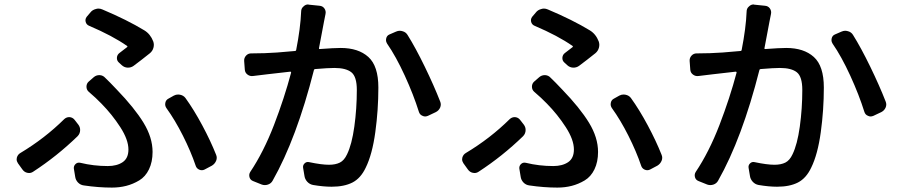

<svg xmlns="http://www.w3.org/2000/svg" viewBox="-20 -810 4040 862"><path d="M580.1 -514.6Q568.4 -505.9 553.2 -506.3Q538.1 -506.8 526.4 -517.6L513.7 -529.3Q503.9 -538.1 504.9 -551.3Q505.9 -564.5 516.6 -572.3Q533.2 -585 550.8 -598.6Q553.7 -600.6 550.8 -603.5Q485.4 -649.4 379.9 -694.3Q368.2 -699.2 364.7 -711.4Q361.3 -723.6 369.1 -734.4L385.7 -753.9Q394.5 -765.6 410.2 -769.5Q416 -771.5 421.9 -771.5Q430.7 -771.5 439.5 -767.6Q550.8 -720.7 627.9 -673.8Q655.3 -657.2 668 -624Q672.9 -610.4 668.9 -595.7Q665 -581.1 653.3 -571.3Q614.3 -540 580.1 -514.6ZM356.4 22.5Q340.8 20.5 330.1 9.3Q319.3 -2 317.4 -17.6L311.5 -53.7Q310.5 -65.4 319.3 -73.7Q328.1 -82 340.8 -79.1Q400.4 -64.5 463.9 -64.5Q504.9 -64.5 530.8 -82Q556.6 -99.6 556.6 -138.7Q556.6 -182.6 520 -239.3Q483.4 -295.9 435.5 -344.7Q411.1 -370.1 377.9 -398.4Q368.2 -407.2 368.2 -420.9Q368.2 -434.6 377.9 -443.4L401.4 -463.9Q412.1 -472.7 425.8 -472.7Q426.8 -472.7 427.7 -472.7Q442.4 -471.7 452.1 -460.9Q471.7 -442.4 503.9 -408.2Q584 -325.2 624.5 -258.8Q665 -192.4 665 -127.9Q665 -83 648.9 -49.8Q632.8 -16.6 605 0Q577.1 16.6 546.9 24.4Q516.6 32.2 482.4 32.2Q421.9 32.2 356.4 22.5ZM950.2 -115.2Q953.1 -108.4 953.1 -101.6Q953.1 -94.7 950.2 -87.9Q944.3 -74.2 931.6 -66.4L898.4 -48.8Q886.7 -43 874.5 -48.3Q862.3 -53.7 858.4 -66.4Q836.9 -129.9 801.3 -200.7Q765.6 -271.5 727.5 -324.2Q719.7 -335 722.2 -348.1Q724.6 -361.3 736.3 -367.2L760.7 -380.9Q769.5 -385.7 780.3 -385.7Q784.2 -385.7 788.1 -384.8Q803.7 -381.8 812.5 -370.1Q850.6 -317.4 888.2 -247.1Q925.8 -176.8 950.2 -115.2ZM268.6 -275.4Q278.3 -284.2 291 -284.2Q291 -284.2 292 -284.2Q305.7 -283.2 314.5 -272.5L332 -250Q339.8 -239.3 339.8 -226.6Q339.8 -210 328.1 -198.2Q235.4 -108.4 128.9 -39.1Q120.1 -33.2 110.4 -33.2Q106.4 -33.2 102.5 -34.2Q88.9 -37.1 80.1 -49.8L60.5 -77.1Q54.7 -85.9 54.7 -94.7Q54.7 -98.6 55.7 -102.5Q59.6 -116.2 71.3 -123Q180.7 -188.5 268.6 -275.4Z M1332 -757.8Q1332 -772.5 1342.8 -781.2Q1351.6 -790 1363.3 -790Q1364.3 -790 1366.2 -789.1L1414.1 -784.2Q1428.7 -783.2 1436.5 -772Q1444.3 -760.7 1441.4 -747.1Q1438.5 -730.5 1434.6 -712.9Q1432.6 -699.2 1424.3 -658.2Q1416 -617.2 1412.1 -593.8Q1411.1 -589.8 1415 -589.8Q1480.5 -594.7 1509.8 -594.7Q1588.9 -594.7 1633.8 -554.2Q1678.7 -513.7 1678.7 -417Q1678.7 -316.4 1665 -216.8Q1651.4 -117.2 1622.1 -57.6Q1599.6 -9.8 1562.5 9.3Q1525.4 28.3 1468.8 28.3Q1431.6 28.3 1385.7 20.5Q1370.1 17.6 1359.4 5.9Q1348.6 -5.9 1346.7 -21.5L1340.8 -56.6Q1338.9 -68.4 1347.7 -76.7Q1356.4 -85 1368.2 -82Q1423.8 -70.3 1457 -70.3Q1486.3 -70.3 1505.9 -80.1Q1525.4 -89.8 1538.1 -117.2Q1559.6 -161.1 1570.8 -241.7Q1582 -322.3 1582 -406.2Q1582 -465.8 1557.6 -485.4Q1533.2 -504.9 1481.4 -504.9Q1454.1 -504.9 1395.5 -500Q1390.6 -500 1389.6 -496.1Q1311.5 -188.5 1204.1 1Q1197.3 13.7 1183.1 18.6Q1168.9 23.4 1155.3 18.6L1116.2 2.9Q1103.5 -2 1100.1 -14.6Q1096.7 -27.3 1103.5 -38.1Q1163.1 -127 1210 -248.5Q1256.8 -370.1 1287.1 -484.4Q1287.1 -486.3 1286.1 -487.3Q1285.2 -488.3 1283.2 -488.3Q1187.5 -477.5 1180.7 -476.6Q1150.4 -473.6 1116.2 -468.8Q1102.5 -466.8 1091.3 -475.1Q1080.1 -483.4 1079.1 -497.1L1076.2 -536.1Q1075.2 -549.8 1084.5 -560.1Q1093.8 -570.3 1107.4 -570.3Q1109.4 -570.3 1111.3 -570.3Q1129.9 -570.3 1168 -571.3Q1211.9 -572.3 1304.7 -581.1Q1308.6 -581.1 1309.6 -585Q1329.1 -684.6 1332 -757.8ZM1717.8 -614.3Q1712.9 -622.1 1712.9 -629.9Q1712.9 -633.8 1713.9 -637.7Q1716.8 -650.4 1728.5 -655.3L1757.8 -668Q1766.6 -671.9 1774.4 -671.9Q1780.3 -671.9 1787.1 -669.9Q1801.8 -666 1809.6 -653.3Q1845.7 -595.7 1887.2 -510.3Q1928.7 -424.8 1956.1 -354.5Q1959 -347.7 1959 -340.8Q1959 -334 1956.1 -327.1Q1950.2 -313.5 1936.5 -306.6L1901.4 -290Q1894.5 -287.1 1888.7 -287.1Q1882.8 -287.1 1877 -290Q1864.3 -294.9 1860.4 -308.6Q1836.9 -383.8 1797.4 -470.2Q1757.8 -556.6 1717.8 -614.3Z M2580.1 -514.6Q2568.4 -505.9 2553.2 -506.3Q2538.1 -506.8 2526.4 -517.6L2513.7 -529.3Q2503.9 -538.1 2504.9 -551.3Q2505.9 -564.5 2516.6 -572.3Q2533.2 -585 2550.8 -598.6Q2553.7 -600.6 2550.8 -603.5Q2485.4 -649.4 2379.9 -694.3Q2368.2 -699.2 2364.7 -711.4Q2361.3 -723.6 2369.1 -734.4L2385.7 -753.9Q2394.5 -765.6 2410.2 -769.5Q2416 -771.5 2421.9 -771.5Q2430.7 -771.5 2439.5 -767.6Q2550.8 -720.7 2627.9 -673.8Q2655.3 -657.2 2668 -624Q2672.9 -610.4 2668.9 -595.7Q2665 -581.1 2653.3 -571.3Q2614.3 -540 2580.1 -514.6ZM2356.4 22.5Q2340.8 20.5 2330.1 9.3Q2319.3 -2 2317.4 -17.6L2311.5 -53.7Q2310.5 -65.4 2319.3 -73.7Q2328.1 -82 2340.8 -79.1Q2400.4 -64.5 2463.9 -64.5Q2504.9 -64.5 2530.8 -82Q2556.6 -99.6 2556.6 -138.7Q2556.6 -182.6 2520 -239.3Q2483.4 -295.9 2435.5 -344.7Q2411.1 -370.1 2377.9 -398.4Q2368.2 -407.2 2368.2 -420.9Q2368.2 -434.6 2377.9 -443.4L2401.4 -463.9Q2412.1 -472.7 2425.8 -472.7Q2426.8 -472.7 2427.7 -472.7Q2442.4 -471.7 2452.1 -460.9Q2471.7 -442.4 2503.9 -408.2Q2584 -325.2 2624.5 -258.8Q2665 -192.4 2665 -127.9Q2665 -83 2648.9 -49.8Q2632.8 -16.6 2605 0Q2577.1 16.6 2546.9 24.4Q2516.6 32.2 2482.4 32.2Q2421.9 32.2 2356.4 22.5ZM2950.2 -115.2Q2953.1 -108.4 2953.1 -101.6Q2953.1 -94.7 2950.2 -87.9Q2944.3 -74.2 2931.6 -66.4L2898.4 -48.8Q2886.7 -43 2874.5 -48.3Q2862.3 -53.7 2858.4 -66.4Q2836.9 -129.9 2801.3 -200.7Q2765.6 -271.5 2727.5 -324.2Q2719.7 -335 2722.2 -348.1Q2724.6 -361.3 2736.3 -367.2L2760.7 -380.9Q2769.5 -385.7 2780.3 -385.7Q2784.2 -385.7 2788.1 -384.8Q2803.7 -381.8 2812.5 -370.1Q2850.6 -317.4 2888.2 -247.1Q2925.8 -176.8 2950.2 -115.2ZM2268.6 -275.4Q2278.3 -284.2 2291 -284.2Q2291 -284.2 2292 -284.2Q2305.7 -283.2 2314.5 -272.5L2332 -250Q2339.8 -239.3 2339.8 -226.6Q2339.8 -210 2328.1 -198.2Q2235.4 -108.4 2128.9 -39.1Q2120.1 -33.2 2110.4 -33.2Q2106.4 -33.2 2102.5 -34.2Q2088.9 -37.1 2080.1 -49.8L2060.5 -77.1Q2054.7 -85.9 2054.7 -94.7Q2054.7 -98.6 2055.7 -102.5Q2059.6 -116.2 2071.3 -123Q2180.7 -188.5 2268.6 -275.4Z M3332 -757.8Q3332 -772.5 3342.8 -781.2Q3351.6 -790 3363.3 -790Q3364.3 -790 3366.2 -789.1L3414.1 -784.2Q3428.7 -783.2 3436.5 -772Q3444.3 -760.7 3441.4 -747.1Q3438.5 -730.5 3434.6 -712.9Q3432.6 -699.2 3424.3 -658.2Q3416 -617.2 3412.1 -593.8Q3411.1 -589.8 3415 -589.8Q3480.5 -594.7 3509.8 -594.7Q3588.9 -594.7 3633.8 -554.2Q3678.7 -513.7 3678.7 -417Q3678.7 -316.4 3665 -216.8Q3651.4 -117.2 3622.1 -57.6Q3599.6 -9.8 3562.5 9.3Q3525.4 28.3 3468.8 28.3Q3431.6 28.3 3385.7 20.5Q3370.1 17.6 3359.4 5.9Q3348.6 -5.9 3346.7 -21.5L3340.8 -56.6Q3338.9 -68.4 3347.7 -76.7Q3356.4 -85 3368.2 -82Q3423.8 -70.3 3457 -70.3Q3486.3 -70.3 3505.9 -80.1Q3525.4 -89.8 3538.1 -117.2Q3559.6 -161.1 3570.8 -241.7Q3582 -322.3 3582 -406.2Q3582 -465.8 3557.6 -485.4Q3533.2 -504.9 3481.4 -504.9Q3454.1 -504.9 3395.5 -500Q3390.6 -500 3389.6 -496.1Q3311.5 -188.5 3204.1 1Q3197.3 13.7 3183.1 18.6Q3168.9 23.4 3155.3 18.6L3116.2 2.9Q3103.5 -2 3100.1 -14.6Q3096.7 -27.3 3103.5 -38.1Q3163.1 -127 3210 -248.5Q3256.8 -370.1 3287.1 -484.4Q3287.1 -486.3 3286.1 -487.3Q3285.2 -488.3 3283.2 -488.3Q3187.5 -477.5 3180.7 -476.6Q3150.4 -473.6 3116.2 -468.8Q3102.5 -466.8 3091.3 -475.1Q3080.1 -483.4 3079.1 -497.1L3076.2 -536.1Q3075.2 -549.8 3084.5 -560.1Q3093.8 -570.3 3107.4 -570.3Q3109.4 -570.3 3111.3 -570.3Q3129.9 -570.3 3168 -571.3Q3211.9 -572.3 3304.7 -581.1Q3308.6 -581.1 3309.6 -585Q3329.1 -684.6 3332 -757.8ZM3717.8 -614.3Q3712.9 -622.1 3712.9 -629.9Q3712.9 -633.8 3713.9 -637.7Q3716.8 -650.4 3728.5 -655.3L3757.8 -668Q3766.6 -671.9 3774.4 -671.9Q3780.3 -671.9 3787.1 -669.9Q3801.8 -666 3809.6 -653.3Q3845.7 -595.7 3887.2 -510.3Q3928.7 -424.8 3956.1 -354.5Q3959 -347.7 3959 -340.8Q3959 -334 3956.1 -327.1Q3950.2 -313.5 3936.5 -306.6L3901.4 -290Q3894.5 -287.1 3888.7 -287.1Q3882.8 -287.1 3877 -290Q3864.3 -294.9 3860.4 -308.6Q3836.9 -383.8 3797.4 -470.2Q3757.8 -556.6 3717.8 -614.3Z"/></svg>

Font: Gen Jyuu Gothic L Monospace Medium
Style: Regular
Weight: 500
Designer: [Source Han Sans]
Ryoko NISHIZUKA  (kana & ideographs); Paul D. Hunt (Latin, Greek & Cyrillic); Wenlong ZHANG  (bopomofo
Version: Version 1.002.20150607